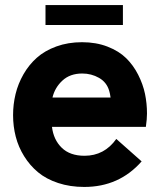

<svg xmlns="http://www.w3.org/2000/svg" viewBox="-20 -720 628 752"><path d="M461.4 -700.2V-622.1H158.2V-700.2ZM555.7 -275.4Q555.7 -253.9 551.3 -223.1H183.6Q189.5 -172.9 221.7 -141.4Q253.9 -109.9 311 -109.9Q388.7 -109.9 435.5 -175.8L534.7 -87.9Q446.8 12.2 310.1 12.2Q254.4 12.2 207.8 -3.2Q161.1 -18.6 128.9 -45.4Q96.7 -72.3 74.5 -108.2Q52.2 -144 41.7 -184.6Q31.2 -225.1 31.2 -269Q31.2 -311.5 41 -351.8Q50.8 -392.1 72 -429.2Q93.3 -466.3 124.3 -493.9Q155.3 -521.5 200.9 -538.1Q246.6 -554.7 301.3 -554.7Q356.4 -554.7 401.1 -537.4Q445.8 -520 474.1 -492.2Q502.4 -464.4 521.2 -427.2Q540 -390.1 547.9 -352.5Q555.7 -314.9 555.7 -275.4ZM302.2 -432.1Q254.4 -432.1 224.6 -404.5Q194.8 -377 185.5 -337.9H413.1Q411.1 -353 407.7 -364.3Q397.9 -397.9 367.9 -415Q337.9 -432.1 302.2 -432.1Z"/></svg>

Font: Acari Sans Neue Black
Style: Regular
Weight: 900
Designer: Alfredo Marco Pradil
Foundry: Alfredo Marco Pradil
Version: Version 1.045;June 16, 2019;FontCreator 11.5.0.2425 64-bit; 